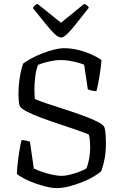

<svg xmlns="http://www.w3.org/2000/svg" viewBox="-20 -968 626 988"><path d="M271 0Q250 0 222 -6.5Q194 -13 164 -23.5Q134 -34 108 -47Q82 -60 67 -73Q68 -103 72 -136.5Q76 -170 81 -199.5Q86 -229 91 -247Q104 -247 116.5 -244Q129 -241 134 -239L154 -101Q172 -92 198.5 -83Q225 -74 252 -68.5Q279 -63 297 -63Q315 -63 339.5 -69Q364 -75 387.5 -84Q411 -93 424 -101Q433 -120 438.5 -149.5Q444 -179 444 -209Q444 -225 442.5 -244.5Q441 -264 437 -276Q410 -287 368 -301.5Q326 -316 279 -331.5Q232 -347 189.5 -363Q147 -379 117 -394.5Q87 -410 81 -424Q78 -434 76.5 -449.5Q75 -465 75 -481Q75 -526 82 -570.5Q89 -615 100 -642Q117 -654 142.5 -668Q168 -682 198 -693.5Q228 -705 257.5 -712.5Q287 -720 311 -720Q344 -720 380 -711.5Q416 -703 448 -689Q480 -675 502 -659Q501 -638 497.5 -614Q494 -590 490.5 -567.5Q487 -545 483 -527Q479 -509 476 -499Q461 -499 449.5 -502.5Q438 -506 432 -508L413 -635Q396 -642 376.5 -647Q357 -652 335.5 -655.5Q314 -659 290 -659Q273 -659 252.5 -655.5Q232 -652 212 -646.5Q192 -641 176 -634Q166 -611 161.5 -573.5Q157 -536 157 -505Q157 -492 158 -478Q159 -464 159 -459Q183 -448 225 -434Q267 -420 315.5 -404.5Q364 -389 409 -372.5Q454 -356 484 -340.5Q514 -325 518 -311Q522 -296 523.5 -276Q525 -256 525 -235Q525 -188 519 -154.5Q513 -121 501 -87Q489 -76 464.5 -61Q440 -46 407 -32.5Q374 -19 338.5 -9.5Q303 0 271 0ZM294 -775Q281 -775 262.5 -792Q244 -809 216.5 -843Q189 -877 149 -927Q152 -933 158 -939Q164 -945 173 -948L294 -851L413 -948Q422 -945 428.5 -939.5Q435 -934 437 -928Q396 -876 368.5 -841.5Q341 -807 323.5 -791Q306 -775 294 -775Z"/></svg>

Font: Texturina Medium 12pt ExtraLight
Style: Regular
Weight: 250
Version: Version 1.002